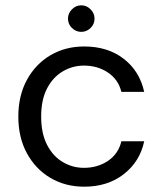

<svg xmlns="http://www.w3.org/2000/svg" viewBox="-20 -691 612 723"><path d="M297 12Q226 12 170 -21Q114 -54 81.5 -113.5Q49 -173 49 -252Q49 -331 81.5 -390.5Q114 -450 170 -483Q226 -516 297 -516Q386 -516 446 -469.5Q506 -423 523 -345H437Q426 -391 387 -417.5Q348 -444 296 -444Q253 -444 216 -422Q179 -400 157 -357.5Q135 -315 135 -252Q135 -189 157 -146Q179 -103 216 -81Q253 -59 296 -59Q348 -59 387 -85.5Q426 -112 437 -159H523Q507 -83 446.5 -35.5Q386 12 297 12ZM286 -571Q266 -571 251 -585.5Q236 -600 236 -621Q236 -641 251 -656Q266 -671 286 -671Q306 -671 321 -656Q336 -641 336 -621Q336 -600 321 -585.5Q306 -571 286 -571Z"/></svg>

Font: DM Sans
Style: Regular
Weight: 400
Designer: Colophon Foundry, Jonny Pinhorn
Foundry: Colophon Foundry
Version: Version 4.004; ttfautohint (v1.8.4.7-5d5b)